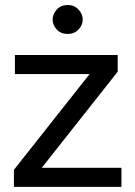

<svg xmlns="http://www.w3.org/2000/svg" viewBox="-20 -728 524 748"><path d="M34.2 0V-66.4L329.1 -439.5H38.1V-513.7H438.5V-448.7L142.6 -74.2H453.1V0ZM185.1 -651.9Q185.1 -673.3 201.2 -690.9Q217.3 -708.5 243.7 -708.5Q269.5 -708.5 285.9 -690.9Q302.2 -673.3 302.2 -651.9Q302.2 -630.4 285.9 -613Q269.5 -595.7 243.7 -595.7Q217.3 -595.7 201.2 -613Q185.1 -630.4 185.1 -651.9Z"/></svg>

Font: RobotoFlex
Style: Regular
Weight: 400
Designer: Berlow after Robertson
Foundry: Google
Version: Version 2.136